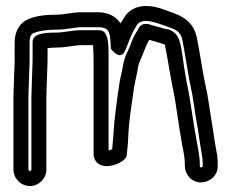

<svg xmlns="http://www.w3.org/2000/svg" viewBox="-20 -578 773 642"><path d="M89 -438V-374L87 -319L85 -254V-11C85 -9 82 -6 80 -6C78 -6 75 -9 75 -11V-254L77 -317L79 -374V-436C79 -458 85 -465 94 -468C109 -474 133 -479 172 -479C203 -479 231 -487 251 -487H308C338 -487 347 -477 349 -444C350 -430 350 -422 351 -415C351 -415 382 -370 399 -410C408 -431 420 -464 425 -472C437 -491 438 -508 468 -508C479 -508 493 -505 511 -499C561 -481 583 -479 590 -443C597 -411 611 -315 619 -281C626 -253 633 -192 637 -173C644 -136 648 -99 655 -61C657 -50 658 -40 658 -29V-22C658 -21 655 -18 652 -18C651 -18 648 -19 648 -24V-31C648 -57 641 -86 638 -104C628 -155 615 -253 609 -279C605 -296 601 -320 596 -351C587 -413 585 -438 572 -459C555 -482 533 -481 529 -482C515 -487 497 -491 487 -494C481 -496 478 -498 470 -498H466C456 -498 448 -492 444 -484C436 -469 426 -457 417 -430C408 -405 397 -393 391 -357C388 -336 381 -316 378 -291C371 -241 362 -182 359 -125C358 -106 356 -93 355 -79C351 -77 346 -76 343 -75V-364C343 -416 344 -443 334 -463C330 -472 321 -477 312 -477H254C219 -477 194 -469 168 -469C137 -469 89 -468 89 -438ZM254 -427H291C292 -415 293 -392 293 -364V-62C293 -50 299 -37 310 -30C337 -12 381 -30 397 -46C401 -50 404 -56 404 -62C406 -82 408 -96 409 -123C411 -176 421 -233 428 -284C431 -304 437 -324 441 -350C445 -375 452 -379 464 -413C469 -427 473 -434 479 -445C497 -440 516 -434 531 -429C536 -411 554 -296 561 -267C566 -248 579 -147 589 -94C593 -75 598 -49 598 -31V-24C598 5 620 32 652 32C680 32 708 10 708 -22V-29C708 -43 707 -57 704 -71C697 -107 693 -142 686 -182C683 -199 675 -261 667 -293C660 -322 646 -417 638 -453C624 -519 569 -531 528 -546C507 -554 487 -558 468 -558C435 -558 407 -543 392 -514C390 -511 388 -508 383 -500C367 -524 341 -537 308 -537H251C221 -537 194 -529 172 -529C132 -529 100 -525 75 -514C44 -501 29 -471 29 -436V-374L27 -319L25 -254V-11C25 19 50 44 80 44C110 44 135 19 135 -11V-254L137 -317L139 -374V-417C147 -418 158 -419 168 -419C204 -419 228 -427 254 -427Z"/></svg>

Font: Squarish
Style: Fog
Weight: 400
Foundry: Cannot Into Space Fonts
Version: Version 0.272